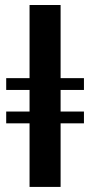

<svg xmlns="http://www.w3.org/2000/svg" viewBox="-20 -735 354 755"><path d="M96.2 0V-250H4.4V-296.4H96.2V-381.3H4.4V-427.7H96.2V-715.3H218.3V-427.7H310.1V-381.3H218.3V-296.4H310.1V-250H218.3V0Z"/></svg>

Font: Elstob 14pt
Style: Bold
Weight: 700
Designer: Peter S. Baker
Version: Version 1.015